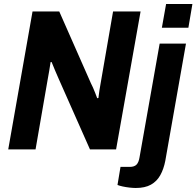

<svg xmlns="http://www.w3.org/2000/svg" viewBox="-20 -744 978 956"><path d="M21 0 142 -687H275L432 -331Q437 -322 443 -308Q449 -294 454.5 -280Q460 -266 464 -255L470 -256Q472 -273 475 -293.5Q478 -314 481 -329L543 -687H680L558 0H428L272 -352Q265 -367 254.5 -392.5Q244 -418 237 -435H232Q229 -417 225 -391Q221 -365 217 -346L157 0ZM786 -606 807 -724H938L918 -606ZM656 192Q643 192 625 190Q607 188 591 184.5Q575 181 565 177L580 87H626Q649 87 660 75.5Q671 64 675 38L775 -527H906L803 57Q795 98 778 128.5Q761 159 731.5 175.5Q702 192 656 192Z"/></svg>

Font: Archivo SemiCondensed
Style: Bold Italic
Weight: 700
Width: 4
Italic angle: -10°
Designer: Hector Gatti
Foundry: Omnibus-Type
Version: Version 2.001